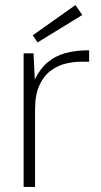

<svg xmlns="http://www.w3.org/2000/svg" viewBox="-20 -736 399 756"><path d="M73 0V-526H112L117 -423Q138 -466 168 -491Q198 -516 238 -527Q278 -538 331 -538V-493H297Q270 -493 238.5 -485.5Q207 -478 179.5 -457.5Q152 -437 135 -400Q118 -363 118 -304V0ZM128 -569 109 -597 277 -716 304 -677Z"/></svg>

Font: DM Sans 9pt ExtraLight
Style: Regular
Weight: 250
Version: Version 4.004;gftools[0.9.30]